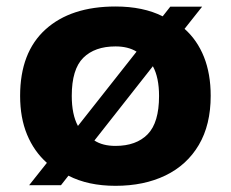

<svg xmlns="http://www.w3.org/2000/svg" viewBox="-20 -576 728 606"><path d="M562.5 -485Q602.5 -449.5 623.8 -396.2Q645 -343 645 -273.5Q645 -182 607.5 -118.5Q570 -55 502.2 -22.2Q434.5 10.5 344.5 10.5Q258 10.5 196 -21.5L172.5 8.5H72L128 -62Q87.5 -98 65.5 -151Q43.5 -204 43.5 -273.5Q43.5 -410.5 123.5 -483Q203.5 -555.5 344.5 -555.5Q432 -555.5 493.5 -524.5L517.5 -555H618ZM344.5 -429.5Q279 -429.5 242.8 -393.5Q206.5 -357.5 206.5 -273.5Q206.5 -214.5 226 -178.5L411 -413Q384.5 -429.5 344.5 -429.5ZM344.5 -115.5Q410 -115.5 446 -152.2Q482 -189 482 -273Q482 -331.5 462.5 -367L278 -132.5Q304 -115.5 344.5 -115.5Z"/></svg>

Font: Encode Sans Expanded
Style: Bold
Weight: 700
Width: 7
Designer: Multiple Designers
Foundry: Impallari Type
Version: Version 3.000; ttfautohint (v1.8.3) -l 8 -r 50 -G 200 -x 14 